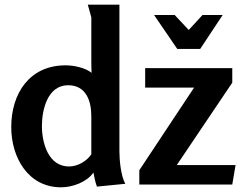

<svg xmlns="http://www.w3.org/2000/svg" viewBox="-20 -788 1043 820"><path d="M260 -509C106 -509 28 -389 28 -245C28 -117 99 12 241 12C289 12 351 -10 379 -51C383 -29 387 -10 394 9L515 -3C496 -38 490 -104 490 -142V-768H355L370 -714V-538C370 -515 370 -504 371 -477C344 -499 295 -509 260 -509ZM786 -660 726 -724H638L737 -579H835L931 -724H845ZM600 -497V-414H809L575 -61V0H972L986 -83H735L972 -435V-497ZM271 -424C347 -424 370 -358 370 -292V-129C350 -99 311 -77 275 -77C186 -77 159 -178 159 -250C159 -319 183 -424 271 -424Z"/></svg>

Font: Rosario
Style: Bold
Weight: 700
Designer: Hector Gatti
Foundry: Omnibus Type
Version: Version 1.100